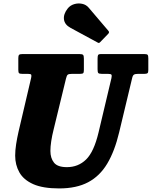

<svg xmlns="http://www.w3.org/2000/svg" viewBox="-20 -1060 870 1101"><path d="M358.5 -609.5 287.5 -317.5Q278.5 -282 273.8 -250.5Q269 -219 269 -194.5Q269 -153.5 289.5 -127.5Q310 -101.5 363.5 -101.5Q428.5 -101.5 473.5 -145.2Q518.5 -189 545 -300L619 -612Q622 -626 619.2 -631.2Q616.5 -636.5 598.5 -636.5H563.5Q547 -636.5 543.2 -641.8Q539.5 -647 539.5 -663V-723Q539.5 -738 542.2 -744Q545 -750 560 -750H807.5Q822.5 -750 826.5 -745.5Q830.5 -741 830.5 -725.5V-658.5Q830.5 -644 825.8 -640.2Q821 -636.5 808.5 -636.5H773Q755.5 -636.5 748.5 -632.2Q741.5 -628 738 -613L663 -300Q637.5 -193 595 -121.8Q552.5 -50.5 485.5 -15Q418.5 20.5 319.5 20.5Q225.5 20.5 170.2 -4.2Q115 -29 91 -71.8Q67 -114.5 67 -167.5Q67 -198 72.5 -233.2Q78 -268.5 86 -303.5L158.5 -613Q161.5 -626.5 159 -631.5Q156.5 -636.5 139.5 -636.5H107.5Q93.5 -636.5 89.2 -640.5Q85 -644.5 85 -660V-726.5Q85 -741 89.5 -745.5Q94 -750 108.5 -750H435.5Q451.5 -750 456.2 -745.5Q461 -741 461 -724V-658.5Q461 -644.5 457 -640.5Q453 -636.5 439 -636.5H394Q374 -636.5 368.2 -631.5Q362.5 -626.5 358.5 -609.5ZM368 -1011Q382 -1029 404.8 -1036Q427.5 -1043 450.8 -1038.2Q474 -1033.5 489 -1015.5L600.5 -884.5Q609.5 -875.5 601 -866.5L555 -819Q550.5 -814.5 548 -813.8Q545.5 -813 540 -816L385 -900Q350.5 -918.5 346.8 -948.8Q343 -979 368 -1011Z"/></svg>

Font: Besley* Narrow Heavy
Style: Italic
Weight: 800
Width: 4
Italic angle: -13°
Designer: Owen Earl
Foundry: indestructible type*
Version: Version 3.000; ttfautohint (v1.8.3)